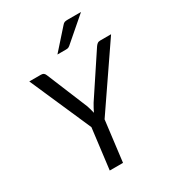

<svg xmlns="http://www.w3.org/2000/svg" viewBox="-217 -1049 1063 1172"><g transform="rotate(-30 315.0 -463.0)"><path d="M336 -286.5 300.5 0H207L242.5 -285.5L53.5 -716.5H136Q148.5 -716.5 155.5 -710.5Q162.5 -704.5 166 -694.5L284.5 -407.5Q294 -379 299.5 -353.5Q305.5 -366.5 312.8 -379.8Q320 -393 328.5 -407.5L518.5 -694.5Q524 -703 532.2 -709.8Q540.5 -716.5 552.5 -716.5H630ZM539 -926 373.5 -783Q365 -776 358.8 -774.5Q352.5 -773 342.5 -773H284.5L406.5 -910Q415.5 -921 423.5 -923.5Q431.5 -926 446.5 -926Z"/></g></svg>

Font: Lato 2
Style: Italic
Weight: 400
Italic angle: -7°
Designer: Lukasz Dziedzic with Adam Twardoch and Botio Nikoltchev
Foundry: tyPoland Lukasz Dziedzic
Version: Version 2.015; 2015-08-06; http://www.latofonts.com/